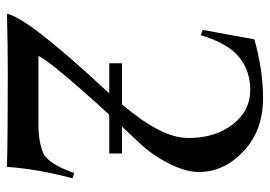

<svg xmlns="http://www.w3.org/2000/svg" viewBox="-132 -643 775 551"><g transform="rotate(90 255.5 -367.5)"><path d="M140.6 -90.3H336.9Q385.7 -90.3 418 -103.5Q450.2 -117.2 476.6 -192.9L491.7 -188Q464.8 -87.4 459 0Q365.2 -2.4 191.4 -2.4Q114.7 -2.4 19.5 0Q30.8 -58.6 230 -273.9Q232.9 -277.3 238.8 -283.7Q244.6 -290 247.6 -293.5H161.6V-330.1H279.8Q329.1 -389.2 352.5 -435.1Q376 -481 376 -521Q376 -597.7 336.9 -647.9Q298.3 -698.2 237.8 -698.2Q184.1 -698.2 145 -667Q105 -635.7 81.1 -556.6L65.9 -561.5Q92.3 -706.1 92.8 -710Q181.2 -734.9 261.7 -734.9Q355 -734.9 414.1 -678.7Q473.6 -623 473.6 -550.8Q473.6 -513.2 449.5 -465.1Q425.3 -417 389.6 -379.4Q374.5 -363.3 343.3 -330.1H420.4V-293.5H309.1Q154.8 -124.5 140.6 -90.3Z"/></g></svg>

Font: Flanker
Style: Regular
Weight: 400
Designer: Flanker
Foundry: Flanker
Version: Version 2.027